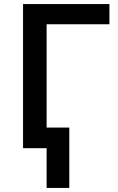

<svg xmlns="http://www.w3.org/2000/svg" viewBox="-20 -734 584 951"><path d="M94.2 -713.9H522V-613.8H210.9V-102.1H323.2V196.8H210.9V0H94.2Z"/></svg>

Font: JBL Sans
Style: Semibold
Weight: 600
Version: Version 1.10